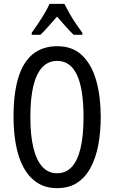

<svg xmlns="http://www.w3.org/2000/svg" viewBox="-20 -963 590 993"><path d="M501 -358Q501 -281 488.5 -214Q476 -147 449 -96.5Q422 -46 379.5 -18Q337 10 276 10Q214 10 171 -19Q128 -48 101 -98.5Q74 -149 62 -216Q50 -283 50 -359Q50 -481 75 -562Q100 -643 150.5 -683.5Q201 -724 276 -724Q357 -724 406.5 -675Q456 -626 478.5 -543.5Q501 -461 501 -358ZM137 -358Q137 -262 153 -197.5Q169 -133 199.5 -100Q230 -67 275 -67Q320 -67 350.5 -99Q381 -131 396.5 -196Q412 -261 412 -358Q412 -503 378 -575.5Q344 -648 276 -648Q230 -648 199 -615.5Q168 -583 152.5 -518.5Q137 -454 137 -358ZM313 -943Q324 -921 339 -894.5Q354 -868 372 -841.5Q390 -815 406 -793V-783H361Q340 -803 319 -827Q298 -851 275 -877Q252 -851 229.5 -825.5Q207 -800 189 -783H144V-793Q162 -818 179.5 -844.5Q197 -871 212 -896.5Q227 -922 236 -943Z"/></svg>

Font: Noto Sans Khmer ExtraCondensed
Style: Regular
Weight: 400
Width: 2
Designer: Danh Hong and the Monotype Design Team
Foundry: Monotype Imaging Inc.
Version: Version 2.004